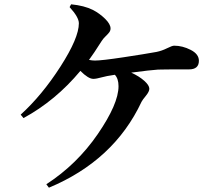

<svg xmlns="http://www.w3.org/2000/svg" viewBox="-20 -821 1040 891"><path d="M303 -788 310 -801Q371 -795 411 -775Q442 -759 467.5 -734Q493 -709 493 -689Q493 -679 487 -671Q481 -663 470 -652.5Q459 -642 452 -631Q414 -571 393 -543Q408 -540 421 -540Q452 -540 551.5 -555Q651 -570 706 -580Q731 -585 755 -597Q779 -609 788 -609Q827 -609 865 -589.5Q903 -570 903 -539Q903 -499 857 -499Q729 -499 713 -498Q680 -496 589 -484Q626 -467 649.5 -446Q673 -425 673 -409Q673 -396 657 -376.5Q641 -357 637 -349Q509 -76 207 50L195 34Q337 -58 433.5 -198.5Q530 -339 530 -421Q530 -456 513 -474L477 -468Q467 -466 453.5 -462.5Q440 -459 430.5 -457Q421 -455 413 -455Q390 -455 353 -492Q238 -354 89 -273L76 -289Q175 -379 260.5 -512Q346 -645 346 -713Q346 -741 303 -788Z"/></svg>

Font: Swei Spring CJKtc
Style: Bold
Weight: 700
Version: Version 1.021